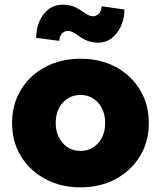

<svg xmlns="http://www.w3.org/2000/svg" viewBox="-20 -797 693 827"><path d="M327 10Q242 10 175 -26Q108 -62 70 -124.5Q32 -187 32 -267Q32 -347 70 -410Q108 -473 175 -508.5Q242 -544 327 -544Q412 -544 478.5 -508.5Q545 -473 583 -410Q621 -347 621 -267Q621 -187 583 -124.5Q545 -62 478.5 -26Q412 10 327 10ZM327 -147Q373 -147 403 -181Q433 -215 433 -267Q433 -320 403 -354Q373 -388 327 -388Q280 -388 250 -354Q220 -320 220 -267Q220 -215 250 -181Q280 -147 327 -147ZM402 -613Q386 -613 366.5 -618Q347 -623 321 -641Q303 -654 292 -659Q281 -664 274 -664Q259 -664 248 -653.5Q237 -643 235 -621L136 -634Q136 -694 167.5 -735.5Q199 -777 253 -777Q269 -777 287.5 -772Q306 -767 332 -750Q343 -742 356 -734.5Q369 -727 381 -727Q394 -727 405 -737.5Q416 -748 418 -770L516 -756Q516 -718 501.5 -685.5Q487 -653 461.5 -633Q436 -613 402 -613Z"/></svg>

Font: Lexend Deca ExtraBold
Style: Regular
Weight: 800
Designer: Bonnie Shaver-Troup, Thomas Jockin
Foundry: Lexend
Version: Version 1.008; ttfautohint (v1.8.4.7-5d5b)